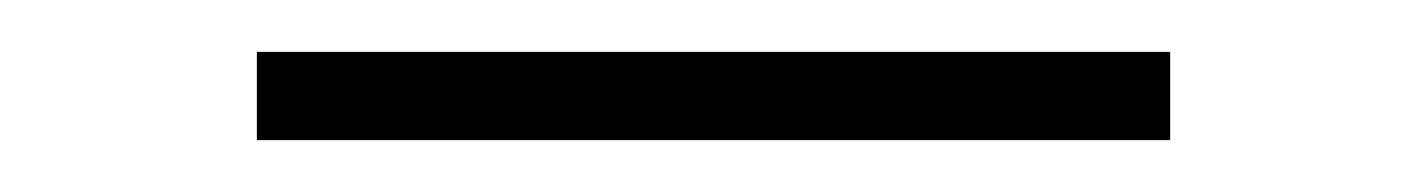

<svg xmlns="http://www.w3.org/2000/svg" viewBox="-20 -6 550 74"><path d="M79 14V48H431V14Z"/></svg>

Font: Sprat Medium
Style: Regular
Weight: 500
Designer: Ethan Nakache
Foundry: Collletttivo
Version: Version 2.000;Glyphs 3.2 (3217)